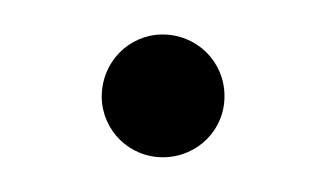

<svg xmlns="http://www.w3.org/2000/svg" viewBox="-26 -150 314 183"><g transform="rotate(5 130.5 -58.5)"><path d="M129 0C162 0 188 -26 188 -58C188 -91 162 -117 129 -117C97 -117 71 -91 71 -58C71 -26 97 0 129 0Z"/></g></svg>

Font: Mluvka ExtraLight
Style: Regular
Weight: 200
Designer: Modified by Jiří Krblich, Original typeface by Gumpita Rahayu
Foundry: Gumpita Rahayu & Jiří Krblich
Version: Version 2.000;Glyphs 3.1.1 (3134)